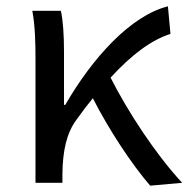

<svg xmlns="http://www.w3.org/2000/svg" viewBox="-20 -577 595 606"><path d="M555 0C472 -89 383 -225 329 -332C396 -405 458 -451 518 -470L510 -557C393 -528 272 -395 186 -246H182V-416C182 -464 179 -514 172 -543H82C91 -495 92 -438 92 -394V0H177V-28C178 -99 189 -156 222 -200C239 -224 256 -246 273 -267C324 -167 396 -58 454 9Z"/></svg>

Font: Squished Noto Sans CJK JP Regular
Style: Regular
Weight: 400
Designer: Ryoko NISHIZUKA (kana & ideographs); Paul D. Hunt (Latin, Greek & Cyrillic); Wenlong ZHANG (bopomofo); Sandoll Communica
Foundry: Adobe Systems Incorporated
Version: Version 1.004;PS 1.004;hotconv 1.0.82;makeotf.lib2.5.63406